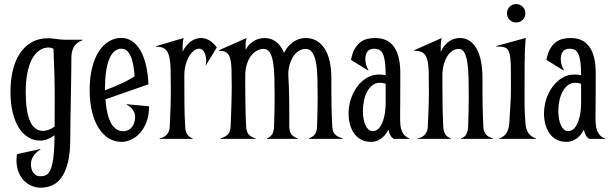

<svg xmlns="http://www.w3.org/2000/svg" viewBox="-20 -667 2939 922"><path d="M317.4 -0.5Q317.4 66.9 306.4 111.8Q295.4 156.7 276.1 184.1Q256.8 211.4 230.7 222.9Q204.6 234.4 174.8 234.4Q157.2 234.4 137 227.3Q116.7 220.2 99.4 204.3Q82 188.5 70.6 163.1Q59.1 137.7 59.1 101.6Q59.1 94.7 59.8 87.9Q60.5 81.1 61.5 73.2L173.3 48.8L173.8 51.3Q150.4 65.4 139.4 84Q128.4 102.5 128.4 122.6Q128.4 131.8 130.9 141.8Q133.3 151.9 138.7 160.2Q144 168.5 152.3 173.8Q160.6 179.2 172.9 179.2Q181.6 179.2 190.2 177.7Q198.7 176.3 206.5 170.4Q214.4 164.6 220.7 152.1Q227.1 139.6 231.7 117.9Q236.3 96.2 239 63Q241.7 29.8 241.7 -17.6Q206.5 8.3 173.3 8.3Q142.1 8.3 115.7 -7.6Q89.4 -23.4 70.3 -53.7Q51.3 -84 40.8 -127.4Q30.3 -170.9 30.3 -226.1Q30.3 -281.7 41.5 -328.9Q52.7 -376 75.4 -410.4Q98.1 -444.8 132.1 -464.1Q166 -483.4 211.4 -483.4Q225.6 -483.4 246.6 -480.2Q267.6 -477.1 289.6 -476.1H376V-473.6Q348.1 -464.4 335.4 -442.6Q322.8 -420.9 322.8 -391.6Q322.8 -365.7 322.3 -332.5Q321.8 -299.3 321.3 -262.7Q320.8 -226.1 320.1 -188.5Q319.3 -150.9 318.8 -116.2Q318.4 -81.5 317.9 -51.5Q317.4 -21.5 317.4 -0.5ZM242.7 -171.4Q243.2 -234.9 241.5 -302.5Q239.7 -370.1 236.8 -433.1Q231 -435.5 224.9 -437.3Q218.8 -439 214.8 -439Q189.9 -439 169.4 -425Q148.9 -411.1 134.3 -384.3Q119.6 -357.4 111.6 -317.6Q103.5 -277.8 103.5 -226.1Q103.5 -38.6 186 -38.6Q197.3 -38.6 211.7 -43.2Q226.1 -47.9 242.2 -59.1V-65.9Z M588.9 -166.5 695.8 -156.7Q695.8 -112.8 683.3 -80.8Q670.9 -48.8 651.6 -27.6Q632.3 -6.3 608.9 3.9Q585.4 14.2 563 14.2Q530.8 14.2 502.9 -2.4Q475.1 -19 454.6 -50.8Q434.1 -82.5 422.4 -128.9Q410.6 -175.3 410.6 -235.4Q410.6 -295.4 422.4 -341.8Q434.1 -388.2 454.6 -419.9Q475.1 -451.7 502.9 -468.3Q530.8 -484.9 563 -484.9Q589.8 -484.9 612.5 -470.5Q635.3 -456.1 652.3 -428Q669.4 -399.9 679.9 -358.2Q690.4 -316.4 692.9 -262.2L486.3 -189.9Q492.7 -109.9 514.6 -73.5Q536.6 -37.1 570.3 -37.1Q586.4 -37.1 597.4 -43.2Q608.4 -49.3 615.5 -59.3Q622.6 -69.3 625.7 -81.8Q628.9 -94.2 628.9 -107.4Q628.9 -123 618.9 -138.2Q608.9 -153.3 588.4 -164.1ZM483.9 -233.4Q498 -238.8 519 -247.1Q540 -255.4 571.8 -270Q589.8 -278.3 603 -286.6Q616.2 -294.9 626.5 -300.8Q621.6 -368.7 605.7 -400.9Q589.8 -433.1 563 -433.1Q525.4 -433.1 504.6 -383.3Q483.9 -333.5 483.9 -235.4Z M856.9 -418Q871.1 -449.2 895 -466.8Q918.9 -484.4 945.3 -484.4Q965.3 -484.4 984.9 -473.4Q1004.4 -462.4 1021 -439L968.8 -353.5L967.3 -354.5Q970.2 -362.3 970.2 -375.5Q970.2 -384.8 968.3 -395Q966.3 -405.3 962.2 -413.8Q958 -422.4 951.7 -427.7Q945.3 -433.1 936 -433.1Q924.3 -433.1 911.9 -424.1Q899.4 -415 889.2 -398.4Q878.9 -381.8 872.1 -358.2Q865.2 -334.5 865.2 -304.7Q865.2 -240.7 865.5 -178.5Q865.7 -116.2 869.6 -53.2Q872.1 -14.6 905.3 -2.4V0H746.6V-2.4Q771.5 -7.8 782.5 -22.2Q793.5 -36.6 794.9 -55.2Q797.4 -103.5 798.8 -146.2Q800.3 -189 800.3 -230Q800.3 -292 799.3 -333Q798.3 -374 791.7 -398.4Q785.2 -422.9 770.8 -432.9Q756.3 -442.9 729.5 -442.9V-445.3L861.8 -484.4Q857.9 -471.2 857.4 -453.9Q856.9 -436.5 856.9 -418Z M1364.3 -311Q1366.2 -282.2 1367.2 -250.5Q1368.2 -218.8 1368.7 -186.3Q1369.1 -153.8 1369.1 -121.1Q1369.1 -88.4 1369.1 -57.1Q1369.6 -44.4 1372.6 -35.6Q1375.5 -26.9 1380.4 -20.8Q1385.3 -14.6 1392.6 -10.3Q1399.9 -5.9 1409.7 -2.4V0H1262.2V-2.4Q1279.3 -10.3 1287.1 -22.2Q1294.9 -34.2 1295.9 -59.1Q1296.4 -79.1 1297.1 -99.4Q1297.9 -119.6 1298.1 -138.2Q1298.3 -156.7 1298.6 -172.6Q1298.8 -188.5 1298.8 -199.7Q1298.8 -251.5 1297.6 -294.4Q1296.4 -337.4 1291.3 -367.9Q1286.1 -398.4 1275.4 -415.3Q1264.6 -432.1 1245.6 -432.1Q1228 -432.1 1211.9 -422.9Q1195.8 -413.6 1183.8 -396.7Q1171.9 -379.9 1164.8 -356.4Q1157.7 -333 1157.7 -304.7V-260.7Q1157.7 -237.3 1158 -211.2Q1158.2 -185.1 1158.7 -158.7Q1159.2 -132.3 1159.9 -106.4Q1160.6 -80.6 1162.1 -57.1Q1163.1 -44.4 1166.3 -35.6Q1169.4 -26.9 1174.8 -20.8Q1180.2 -14.6 1188.2 -10.3Q1196.3 -5.9 1207.5 -2.4V0H1039.1V-2.4Q1064 -10.3 1075 -22.2Q1085.9 -34.2 1087.4 -59.1Q1088.4 -82.5 1089.4 -107.7Q1090.3 -132.8 1091.1 -157.5Q1091.8 -182.1 1092.3 -205.6Q1092.8 -229 1092.8 -249.5Q1092.8 -299.8 1091.8 -333.3Q1090.8 -366.7 1085.2 -386.7Q1079.6 -406.7 1067.1 -415Q1054.7 -423.3 1031.7 -423.3V-425.8L1164.1 -484.4Q1160.2 -473.1 1159.7 -458.3Q1159.2 -443.4 1159.2 -427.7Q1168.9 -445.3 1180.7 -456.3Q1192.4 -467.3 1204.6 -473.4Q1216.8 -479.5 1228.8 -481.9Q1240.7 -484.4 1251 -484.4Q1282.2 -484.4 1305.9 -466.3Q1329.6 -448.2 1343.8 -413.1Q1355 -434.6 1368.4 -448.5Q1381.8 -462.4 1395.8 -470.5Q1409.7 -478.5 1423.1 -481.4Q1436.5 -484.4 1447.8 -484.4Q1504.9 -484.4 1538.1 -434.6Q1571.3 -384.8 1571.3 -289.1Q1571.3 -257.8 1571.3 -229Q1571.3 -200.2 1571.8 -171.9Q1572.3 -143.6 1573.2 -115.2Q1574.2 -86.9 1575.7 -57.1Q1576.7 -44.4 1580.1 -35.6Q1583.5 -26.9 1589.8 -20.8Q1596.2 -14.6 1605 -10.3Q1613.8 -5.9 1626 -2.4V0H1463.9V-2.4Q1483.4 -10.3 1492.4 -22.2Q1501.5 -34.2 1502.4 -59.1Q1502.9 -79.1 1503.7 -99.4Q1504.4 -119.6 1504.6 -138.2Q1504.9 -156.7 1505.1 -172.6Q1505.4 -188.5 1505.4 -199.7Q1505.4 -251.5 1504.2 -294.4Q1502.9 -337.4 1497.1 -367.9Q1491.2 -398.4 1479.5 -415.3Q1467.8 -432.1 1447.3 -432.1Q1431.2 -432.1 1416.3 -423.3Q1401.4 -414.6 1390.1 -398.4Q1378.9 -382.3 1371.8 -360.1Q1364.7 -337.9 1364.3 -311Z M1748.5 -328.1 1665.5 -379.4Q1671.9 -414.1 1684.8 -434.8Q1697.8 -455.6 1713.6 -466.6Q1729.5 -477.5 1747.3 -481Q1765.1 -484.4 1782.2 -484.4Q1842.8 -484.4 1872.8 -440.9Q1902.8 -397.5 1902.3 -312.5Q1902.3 -268.1 1902.1 -235.6Q1901.9 -203.1 1901.9 -180.2Q1901.9 -157.2 1901.6 -142.3Q1901.4 -127.4 1901.4 -117.9Q1901.4 -108.4 1901.4 -102.5Q1901.4 -96.7 1901.4 -91.8Q1901.4 -79.6 1902.8 -65.9Q1904.3 -52.2 1908.9 -39.8Q1913.6 -27.3 1922.6 -17.3Q1931.6 -7.3 1946.8 -2.4V0H1871.1Q1859.9 -6.8 1854 -18.6Q1848.1 -30.3 1845.2 -44.4Q1842.3 -38.6 1835.9 -28.6Q1829.6 -18.6 1819.3 -9Q1809.1 0.5 1794.7 7.3Q1780.3 14.2 1761.2 14.2Q1733.4 14.2 1713.1 2.9Q1692.9 -8.3 1679.7 -27.3Q1666.5 -46.4 1660.2 -71Q1653.8 -95.7 1653.8 -122.1Q1653.8 -155.8 1664.3 -189.2Q1674.8 -222.7 1694.1 -249.3Q1713.4 -275.9 1740.2 -292.5Q1767.1 -309.1 1800.3 -309.1Q1816.9 -309.1 1832 -305.7Q1832 -344.7 1828.6 -369.6Q1825.2 -394.5 1818.4 -408.7Q1811.5 -422.9 1801 -428Q1790.5 -433.1 1776.9 -433.1Q1765.1 -433.1 1757.1 -429.2Q1749 -425.3 1743.9 -418.5Q1738.8 -411.6 1736.6 -402.6Q1734.4 -393.6 1734.4 -383.3Q1734.4 -369.6 1738.5 -355.5Q1742.7 -341.3 1749.5 -329.6ZM1769.5 -37.6Q1788.1 -37.6 1800 -51.5Q1812 -65.4 1819.1 -85.9Q1826.2 -106.4 1829.1 -129.6Q1832 -152.8 1832 -171.4V-264.6Q1817.9 -269.5 1803.7 -269.5Q1784.2 -269.5 1769 -258.1Q1753.9 -246.6 1743.7 -228Q1733.4 -209.5 1728 -185.1Q1722.7 -160.6 1722.7 -135.3Q1722.7 -115.7 1725.6 -98.1Q1728.5 -80.6 1734.4 -67.1Q1740.2 -53.7 1749 -45.7Q1757.8 -37.6 1769.5 -37.6Z M2296.9 -289.1Q2296.9 -254.9 2296.9 -226.3Q2296.9 -197.8 2297.4 -170.4Q2297.9 -143.1 2298.8 -114.7Q2299.8 -86.4 2301.3 -53.2Q2302.7 -34.7 2313.5 -21.7Q2324.2 -8.8 2346.7 -2.4V0H2194.3V-2.4Q2211.4 -7.8 2219 -22.2Q2226.6 -36.6 2228 -55.2Q2229.5 -101.1 2230.2 -137.5Q2231 -173.8 2231 -199.7Q2231 -251.5 2230 -294.4Q2229 -337.4 2224.1 -367.9Q2219.2 -398.4 2209.7 -415.3Q2200.2 -432.1 2182.6 -432.1Q2166.5 -432.1 2152.3 -422.9Q2138.2 -413.6 2127.7 -396.7Q2117.2 -379.9 2110.8 -356.4Q2104.5 -333 2104.5 -304.7V-241.2Q2104.5 -193.8 2105.5 -147.2Q2106.4 -100.6 2108.9 -53.2Q2110.4 -34.7 2118.9 -21.7Q2127.4 -8.8 2144.5 -2.4V0H1985.8V-2.4Q2010.7 -7.8 2021.7 -22.2Q2032.7 -36.6 2034.2 -55.2Q2036.6 -103.5 2038.1 -146.2Q2039.6 -189 2039.6 -230Q2039.6 -286.1 2038.6 -323.2Q2037.6 -360.4 2031 -382.6Q2024.4 -404.8 2010 -414.1Q1995.6 -423.3 1968.8 -423.3V-425.8L2101.1 -484.4Q2097.2 -471.2 2096.7 -453.9Q2096.2 -436.5 2096.2 -418Q2106 -438.5 2117.7 -451.4Q2129.4 -464.4 2141.6 -471.7Q2153.8 -479 2165.8 -481.7Q2177.7 -484.4 2188 -484.4Q2238.8 -484.4 2267.8 -434.8Q2296.9 -385.3 2296.9 -289.1Z M2433.6 -252.4Q2433.6 -297.9 2433.3 -329.6Q2433.1 -361.3 2431.2 -382.6Q2429.2 -403.8 2425 -416Q2420.9 -428.2 2412.8 -434.3Q2404.8 -440.4 2392.6 -441.9Q2380.4 -443.4 2362.8 -443.4V-445.8L2504.9 -484.9Q2499.5 -431.6 2499.3 -367.4Q2499 -303.2 2499 -234.4Q2499 -207 2499 -188.5Q2499 -169.9 2499.3 -153.3Q2499.5 -136.7 2500.5 -118.4Q2501.5 -100.1 2503.4 -72.8Q2505.4 -46.4 2517.1 -28.6Q2528.8 -10.7 2553.7 -2.4V0H2377.4V-2.4Q2402.3 -10.7 2413.1 -29.8Q2423.8 -48.8 2425.8 -74.7Q2426.8 -97.2 2428 -114Q2429.2 -130.9 2429.9 -144.5Q2430.7 -158.2 2431.4 -169.9Q2432.1 -181.6 2432.6 -193.8Q2433.1 -206.1 2433.3 -220Q2433.6 -233.9 2433.6 -252.4ZM2414.6 -603Q2414.6 -621.6 2427.2 -634.5Q2439.9 -647.5 2458.5 -647.5Q2477.1 -647.5 2490 -634.5Q2502.9 -621.6 2502.9 -603Q2502.9 -584.5 2490 -571.8Q2477.1 -559.1 2458.5 -559.1Q2439.9 -559.1 2427.2 -571.8Q2414.6 -584.5 2414.6 -603Z M2687 -328.1 2604 -379.4Q2610.4 -414.1 2623.3 -434.8Q2636.2 -455.6 2652.1 -466.6Q2668 -477.5 2685.8 -481Q2703.6 -484.4 2720.7 -484.4Q2781.2 -484.4 2811.3 -440.9Q2841.3 -397.5 2840.8 -312.5Q2840.8 -268.1 2840.6 -235.6Q2840.3 -203.1 2840.3 -180.2Q2840.3 -157.2 2840.1 -142.3Q2839.8 -127.4 2839.8 -117.9Q2839.8 -108.4 2839.8 -102.5Q2839.8 -96.7 2839.8 -91.8Q2839.8 -79.6 2841.3 -65.9Q2842.8 -52.2 2847.4 -39.8Q2852.1 -27.3 2861.1 -17.3Q2870.1 -7.3 2885.3 -2.4V0H2809.6Q2798.3 -6.8 2792.5 -18.6Q2786.6 -30.3 2783.7 -44.4Q2780.8 -38.6 2774.4 -28.6Q2768.1 -18.6 2757.8 -9Q2747.6 0.5 2733.2 7.3Q2718.8 14.2 2699.7 14.2Q2671.9 14.2 2651.6 2.9Q2631.3 -8.3 2618.2 -27.3Q2605 -46.4 2598.6 -71Q2592.3 -95.7 2592.3 -122.1Q2592.3 -155.8 2602.8 -189.2Q2613.3 -222.7 2632.6 -249.3Q2651.9 -275.9 2678.7 -292.5Q2705.6 -309.1 2738.8 -309.1Q2755.4 -309.1 2770.5 -305.7Q2770.5 -344.7 2767.1 -369.6Q2763.7 -394.5 2756.8 -408.7Q2750 -422.9 2739.5 -428Q2729 -433.1 2715.3 -433.1Q2703.6 -433.1 2695.6 -429.2Q2687.5 -425.3 2682.4 -418.5Q2677.2 -411.6 2675 -402.6Q2672.9 -393.6 2672.9 -383.3Q2672.9 -369.6 2677 -355.5Q2681.2 -341.3 2688 -329.6ZM2708 -37.6Q2726.6 -37.6 2738.5 -51.5Q2750.5 -65.4 2757.6 -85.9Q2764.6 -106.4 2767.6 -129.6Q2770.5 -152.8 2770.5 -171.4V-264.6Q2756.3 -269.5 2742.2 -269.5Q2722.7 -269.5 2707.5 -258.1Q2692.4 -246.6 2682.1 -228Q2671.9 -209.5 2666.5 -185.1Q2661.1 -160.6 2661.1 -135.3Q2661.1 -115.7 2664.1 -98.1Q2667 -80.6 2672.9 -67.1Q2678.7 -53.7 2687.5 -45.7Q2696.3 -37.6 2708 -37.6Z"/></svg>

Font: Smythe
Style: Regular
Weight: 400
Version: Version 1.000